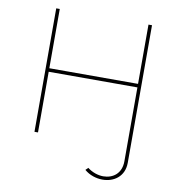

<svg xmlns="http://www.w3.org/2000/svg" viewBox="-95 -787 1008 1072"><g transform="rotate(10 409.0 -251.5)"><path d="M454 160C483 185 521 197 557 197C621 197 680 158 680 80V-700H660V-364H157V-700H137V0H157V-344H660V75C660 144 613 178 558 178C528 178 495 167 468 146Z"/></g></svg>

Font: Montserrat-Alt1 Thin
Style: Regular
Weight: 100
Designer: Differentunic
Foundry: Differentunic
Version: Version 7.222